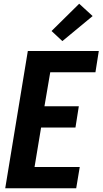

<svg xmlns="http://www.w3.org/2000/svg" viewBox="-20 -1008 549 1028"><path d="M8 0 129 -735H509L491 -621H249L218 -439H402L384 -325H200L165 -114H407L388 0ZM314 -788 256 -842 404 -988 476 -922Z"/></svg>

Font: Iosevka Curly Heavy
Style: Italic
Weight: 900
Italic angle: -9°
Monospace: yes
Designer: Belleve Invis
Foundry: Belleve Invis
Version: Version 22.1.2; ttfautohint (v1.8.4)